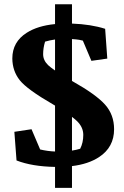

<svg xmlns="http://www.w3.org/2000/svg" viewBox="-20 -783 592 913"><path d="M209 -473.1Q219.2 -463.4 241.7 -447.8V-595.2Q217.3 -591.8 194.3 -585Q185.1 -554.7 185.1 -525.4Q185.1 -496.1 209 -473.1ZM345.2 -208Q335.9 -216.8 322.3 -227.1V-66.9Q343.8 -70.3 361.3 -75.7Q376 -104.5 376 -141.6Q376 -178.7 345.2 -208ZM522.5 -168.5Q522.5 -83 451.2 -36.1Q399.9 -2.4 322.3 6.8V110.4H241.7V10.7Q132.3 8.8 58.6 -20L48.3 -156.2L129.9 -168.5L170.9 -72.3Q205.6 -64 241.7 -62.5V-280.8Q237.3 -283.2 232.9 -286.1Q108.4 -357.9 73.7 -401.9Q39.1 -445.8 38.6 -504.9Q38.6 -584 107.4 -627.4Q159.7 -660.6 241.7 -668.5V-762.7H322.3V-670.9Q412.6 -667.5 480 -646L490.2 -504.4L414.6 -493.7L374 -589.8Q355 -594.7 341.3 -595.7Q327.6 -596.7 322.3 -597.2V-397.9Q323.2 -397.5 324.2 -397Q437 -333.5 479.7 -285.4Q522.5 -237.3 522.5 -168.5Z"/></svg>

Font: NoticiaText-Bold
Style: Bold
Weight: 700
Designer: JM Sole
Foundry: JM Sole
Version: Version 1.003